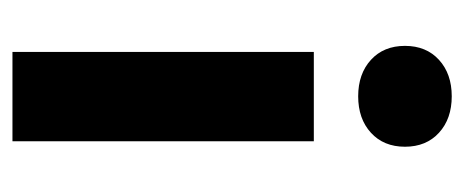

<svg xmlns="http://www.w3.org/2000/svg" viewBox="-244 -520 763 316"><g transform="rotate(90 138.0 -361.5)"><path d="M65 0V-496H212V0ZM138 -569Q101 -569 78 -590Q55 -611 55 -646Q55 -681 78 -702Q101 -723 138 -723Q175 -723 198 -702Q221 -681 221 -646Q221 -611 198 -590Q175 -569 138 -569Z"/></g></svg>

Font: Mada
Style: Bold
Weight: 700
Designer: Khaled Hosny
Version: Version 1.5